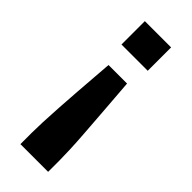

<svg xmlns="http://www.w3.org/2000/svg" viewBox="-228 -544 755 755"><g transform="rotate(45 150.0 -166.0)"><path d="M73 178V114Q73 93 74.5 55Q76 17 79 -29.5Q82 -76 85.5 -124.5Q89 -173 92.5 -216Q96 -259 98 -287H201Q203 -259 206.5 -216Q210 -173 213.5 -124.5Q217 -76 220.5 -29.5Q224 17 225.5 55Q227 93 227 114V178ZM77 -380V-510H223V-380Z"/></g></svg>

Font: Saira SemiExpanded SemiBold
Style: Regular
Weight: 600
Width: 6
Designer: Hector Gatti with collaboration of the Omnibus-Type team
Foundry: Omnibus-Type
Version: Version 1.101